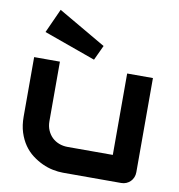

<svg xmlns="http://www.w3.org/2000/svg" viewBox="-85 -854 867 931"><g transform="rotate(10 348.0 -388.0)"><path d="M636.7 -64Q636.7 -50.3 631.8 -38.6Q627 -26.9 618.4 -18.3Q609.9 -9.8 598.4 -4.9Q586.9 0 573.7 0H286.6Q263.2 0 236.6 -5.4Q210 -10.7 184.1 -22.7Q158.2 -34.7 134 -53Q109.9 -71.3 91.8 -97.4Q73.7 -123.5 62.7 -157.7Q51.8 -191.9 51.8 -234.9V-527.8H178.7V-234.9Q178.7 -210 187.3 -190.2Q195.8 -170.4 210.4 -156.2Q225.1 -142.1 244.9 -134.5Q264.6 -127 287.6 -127H509.8V-527.8H636.7ZM138.7 -775.9 374 -639.2 339.8 -565.9 85 -657.2Z"/></g></svg>

Font: Audiowide
Style: Regular
Weight: 400
Designer: Astigmatic (AOETI)
Foundry: Astigmatic (AOETI)
Version: Version 1.002